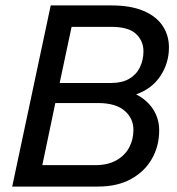

<svg xmlns="http://www.w3.org/2000/svg" viewBox="-20 -688 653 708"><path d="M25 0 167 -668H390Q462 -668 509 -648Q556 -628 579.5 -593Q603 -558 603 -513Q603 -456 572 -408.5Q541 -361 482 -340Q523 -319 545 -284.5Q567 -250 567 -207Q567 -150 540.5 -103Q514 -56 463.5 -28Q413 0 341 0ZM136 -79H331Q377 -79 408.5 -96.5Q440 -114 456 -143.5Q472 -173 472 -209Q472 -252 439 -280Q406 -308 342 -308H184ZM200 -382H390Q430 -382 456.5 -397.5Q483 -413 496 -440Q509 -467 509 -499Q509 -537 481.5 -563Q454 -589 390 -589H244Z"/></svg>

Font: Atkinson Hyperlegible Next
Style: Italic
Weight: 400
Italic angle: -12°
Designer: Elliott Scott, Megan Eiswerth, Linus Boman, Theodore Petrosky, Letters from Sweden
Foundry: Applied Design Works, Letters from Sweden
Version: Version 2.001